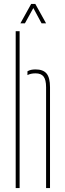

<svg xmlns="http://www.w3.org/2000/svg" viewBox="-20 -959 333 979"><path d="M60 0V-800H80V0ZM215 0V-514Q215 -552.5 202.2 -568.8Q189.5 -585 161 -585Q136.5 -585 120 -576V-595.5Q128.5 -600.5 138.5 -602.8Q148.5 -605 161 -605Q200 -605 217.5 -584Q235 -563 235 -514V0ZM84 -840 139 -939H160L215 -840H192L150 -918L107 -840Z"/></svg>

Font: Big Shoulders Stencil Display Thin Thin
Style: Regular
Weight: 250
Version: Version 2.001